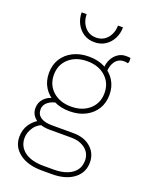

<svg xmlns="http://www.w3.org/2000/svg" viewBox="-168 -806 842 1091"><g transform="rotate(20 253.0 -261.0)"><path d="M227 200Q140 200 90 162Q40 124 40 64Q40 18 63.5 -15Q87 -48 119 -62L153 -47Q113 -37 91.5 -5Q70 27 70 59Q70 111 111 141.5Q152 172 227 172H286Q356 172 396.5 143.5Q437 115 437 63Q437 19 403.5 -7Q370 -33 319 -33H188Q152 -33 125.5 -44Q99 -55 84.5 -75Q70 -95 70 -121Q70 -156 92.5 -179.5Q115 -203 151 -211L181 -192Q147 -188 123.5 -170Q100 -152 100 -124Q100 -93 124 -77Q148 -61 192 -61H322Q387 -61 427 -26Q467 9 467 64Q467 126 418 163Q369 200 286 200ZM257 -170Q203 -170 161.5 -191Q120 -212 97 -249Q74 -286 74 -335Q74 -384 97 -421Q120 -458 161.5 -479Q203 -500 257 -500Q312 -500 353 -479Q394 -458 417 -421Q440 -384 440 -335Q440 -286 417 -249Q394 -212 353 -191Q312 -170 257 -170ZM257 -198Q325 -198 367.5 -236Q410 -274 410 -335Q410 -396 367.5 -434Q325 -472 257 -472Q189 -472 146.5 -434Q104 -396 104 -335Q104 -274 146.5 -236Q189 -198 257 -198ZM381 -452 358 -468Q358 -496 370.5 -520.5Q383 -545 404.5 -560Q426 -575 452 -575Q461 -575 469 -574.5Q477 -574 481 -572V-550L477 -540Q467 -543 453 -543Q419 -543 400 -516.5Q381 -490 381 -452ZM256 -587Q219 -587 191 -605Q163 -623 147 -654Q131 -685 131 -722H161Q162 -676 188 -645.5Q214 -615 256 -615Q298 -615 324 -645.5Q350 -676 351 -722H381Q381 -685 365 -654Q349 -623 321 -605Q293 -587 256 -587Z"/></g></svg>

Font: Fustat ExtraLight
Style: Regular
Weight: 250
Designer: Mohamed Gaber, Khaled Hosny, Laura Garcia Mut
Foundry: Kief Type Foundry, Alif Type Foundry, Hard Type Foundry
Version: Version 1.007